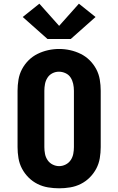

<svg xmlns="http://www.w3.org/2000/svg" viewBox="-20 -1011 640 1039"><path d="M300 8Q270 8 240 3Q210 -2 183 -15.5Q156 -29 134.5 -50.5Q113 -72 99 -98.5Q85 -125 80 -155Q75 -185 75 -215V-520Q75 -550 80 -580Q85 -610 99 -636.5Q113 -663 134.5 -684.5Q156 -706 183.5 -719.5Q211 -733 240.5 -739.5Q270 -746 300 -746Q330 -746 359.5 -739.5Q389 -733 416.5 -719.5Q444 -706 465.5 -684.5Q487 -663 501 -636.5Q515 -610 520 -580Q525 -550 525 -520V-215Q525 -185 520 -155Q515 -125 501 -98.5Q487 -72 465.5 -50.5Q444 -29 417 -15.5Q390 -2 360 3Q330 8 300 8ZM300 -112Q318 -112 335 -120.5Q352 -129 362.5 -144.5Q373 -160 376.5 -178.5Q380 -197 380 -215V-520Q380 -539 376 -557.5Q372 -576 362 -591.5Q352 -607 334.5 -615Q317 -623 299 -623Q280 -623 263.5 -614.5Q247 -606 237 -590.5Q227 -575 223.5 -556.5Q220 -538 220 -520V-215Q220 -197 223.5 -178.5Q227 -160 237.5 -144.5Q248 -129 265 -120.5Q282 -112 300 -112ZM237 -800 103 -919 193 -991 300 -871 407 -991 497 -919 363 -800Z"/></svg>

Font: Iosevka Curly Slab HvEx
Style: Regular
Weight: 900
Width: 7
Monospace: yes
Designer: Belleve Invis
Foundry: Belleve Invis
Version: Version 11.1.0; ttfautohint (v1.8.3)